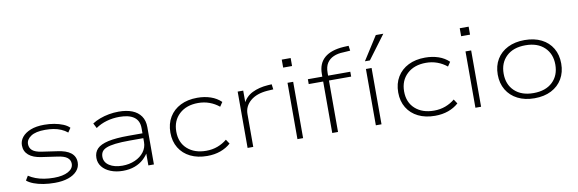

<svg xmlns="http://www.w3.org/2000/svg" viewBox="-53 -1192 4918 1635"><g transform="rotate(-10 2406.0 -374.5)"><path d="M317 8Q264 8 218 0.5Q172 -7 135.5 -21Q99 -35 77 -54L100 -92Q127 -74 160 -61.5Q193 -49 232.5 -42.5Q272 -36 317 -36Q395 -36 440.5 -61Q486 -86 486 -128Q486 -160 460.5 -180.5Q435 -201 373 -209L242 -228Q170 -238 132.5 -270.5Q95 -303 95 -355Q95 -394 120.5 -425.5Q146 -457 194 -476Q242 -495 312 -495Q357 -495 398.5 -487.5Q440 -480 474 -466Q508 -452 528 -431L503 -394Q479 -414 448.5 -427Q418 -440 384 -445.5Q350 -451 312 -451Q230 -451 189 -423.5Q148 -396 148 -357Q148 -323 172 -302Q196 -281 251 -273L381 -254Q460 -244 499 -213Q538 -182 538 -130Q538 -89 510.5 -57.5Q483 -26 433.5 -9Q384 8 317 8Z M906 8Q847 8 800 -11Q753 -30 727 -63Q701 -96 701 -139Q701 -187 730.5 -217.5Q760 -248 826.5 -263Q893 -278 1004 -278H1139V-236H1007Q931 -236 881.5 -230Q832 -224 804 -212.5Q776 -201 764.5 -183Q753 -165 753 -140Q753 -92 796.5 -64Q840 -36 909 -36Q968 -36 1017.5 -57.5Q1067 -79 1095.5 -117Q1124 -155 1124 -202V-323Q1124 -387 1080.5 -418.5Q1037 -450 954 -450Q897 -450 844 -435Q791 -420 748 -390L726 -433Q755 -452 792.5 -466Q830 -480 871.5 -487.5Q913 -495 955 -495Q1023 -495 1071.5 -476Q1120 -457 1147 -418.5Q1174 -380 1174 -322V0H1126V-116L1135 -117Q1117 -84 1085.5 -55Q1054 -26 1009 -9Q964 8 906 8Z M1635 8Q1552 8 1490 -22.5Q1428 -53 1393.5 -109.5Q1359 -166 1359 -242Q1359 -319 1393.5 -376Q1428 -433 1490 -464Q1552 -495 1635 -495Q1698 -495 1750.5 -477Q1803 -459 1840 -423L1815 -386Q1777 -417 1731.5 -433.5Q1686 -450 1635 -450Q1533 -450 1471.5 -393Q1410 -336 1410 -242Q1410 -147 1471.5 -92Q1533 -37 1634 -37Q1687 -37 1732.5 -54Q1778 -71 1814 -101L1839 -63Q1801 -29 1749.5 -10.5Q1698 8 1635 8Z M1984 0V-487H2032V-371H2024Q2052 -433 2111 -462Q2170 -491 2247 -496L2280 -498L2286 -453L2236 -450Q2140 -443 2086.5 -397Q2033 -351 2033 -284V0Z M2401 -621V-690H2478V-621ZM2415 0V-487H2464V0Z M2716 0V-445H2591V-487H2727L2716 -477V-510Q2716 -601 2772.5 -649.5Q2829 -698 2939 -705L2982 -707L2988 -664L2928 -660Q2880 -659 2843.5 -643Q2807 -627 2786.5 -595.5Q2766 -564 2766 -511V-479L2755 -487H2958V-445H2766V0Z M3093 0V-487H3142V0ZM3096 -553 3226 -757H3291L3139 -553Z M3605 8Q3522 8 3460 -22.5Q3398 -53 3363.5 -109.5Q3329 -166 3329 -242Q3329 -319 3363.5 -376Q3398 -433 3460 -464Q3522 -495 3605 -495Q3668 -495 3720.5 -477Q3773 -459 3810 -423L3785 -386Q3747 -417 3701.5 -433.5Q3656 -450 3605 -450Q3503 -450 3441.5 -393Q3380 -336 3380 -242Q3380 -147 3441.5 -92Q3503 -37 3604 -37Q3657 -37 3702.5 -54Q3748 -71 3784 -101L3809 -63Q3771 -29 3719.5 -10.5Q3668 8 3605 8Z M3940 -621V-690H4017V-621ZM3954 0V-487H4003V0Z M4465 8Q4382 8 4320 -23.5Q4258 -55 4224 -112Q4190 -169 4190 -244Q4190 -320 4224 -376.5Q4258 -433 4320 -464Q4382 -495 4465 -495Q4549 -495 4610.5 -464Q4672 -433 4705.5 -376.5Q4739 -320 4739 -244Q4739 -169 4705.5 -112Q4672 -55 4610.5 -23.5Q4549 8 4465 8ZM4464 -37Q4569 -37 4628.5 -93.5Q4688 -150 4688 -244Q4688 -337 4628.5 -393.5Q4569 -450 4465 -450Q4360 -450 4300.5 -393.5Q4241 -337 4241 -244Q4241 -150 4300.5 -93.5Q4360 -37 4464 -37Z"/></g></svg>

Font: Nunito Sans 10pt Expanded ExtraLight
Style: Regular
Weight: 250
Width: 7
Designer: Vernon Adams
Foundry: Vernon Adams
Version: Version 3.101;gftools[0.9.27]